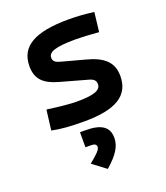

<svg xmlns="http://www.w3.org/2000/svg" viewBox="-148 -628 881 1018"><g transform="rotate(-20 293.0 -119.0)"><path d="M252.9 9.8C432.1 9.8 514.6 -41.5 514.6 -151.9C514.6 -229 468.8 -271 372.1 -295.9L247.1 -329.6C216.8 -337.4 203.1 -345.7 203.1 -367.7C203.1 -400.9 248.5 -415 356.4 -415C390.1 -415 431.6 -413.1 488.3 -408.2L501 -517.6C450.7 -523.9 405.8 -527.3 359.4 -527.3C167.5 -527.3 79.1 -476.1 79.1 -363.8C79.1 -290.5 118.2 -254.4 200.7 -231.9L349.6 -190.4C376 -183.1 388.2 -173.3 388.2 -151.4C388.2 -117.2 347.7 -102.5 252.9 -102.5C215.3 -102.5 161.6 -107.9 85.4 -118.2L71.3 -4.9C117.2 5.4 174.3 9.8 252.9 9.8ZM283.7 289.1C345.2 235.4 372.6 193.4 372.6 146C372.6 84 331.5 55.7 242.2 55.7H211.4V140.6H243.2C263.7 140.6 272.9 147 272.9 160.6C272.9 175.3 255.4 193.8 208 231.9Z"/></g></svg>

Font: Cascadia Code PL SemiBold
Style: Regular
Weight: 600
Monospace: yes
Designer: Aaron Bell
Foundry: Saja Typeworks
Version: Version 2404.023